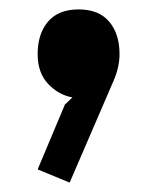

<svg xmlns="http://www.w3.org/2000/svg" viewBox="-20 -199 344 408"><path d="M234 -84Q234 -70 230.5 -54.5Q227 -39 216 -15L128 189L60 161L118 23L134 8Q105 3 82.5 -20.5Q60 -44 60 -84Q60 -127 82 -153Q104 -179 147 -179Q190 -179 212 -153Q234 -127 234 -84Z"/></svg>

Font: TypoPRO Sinkin Sans
Style: 600 SemiBold
Weight: 600
Designer: Keith Bates
Foundry: K-Type
Version: Sinkin Sans (version 1.0)  by Keith Bates   •   © 2014   www